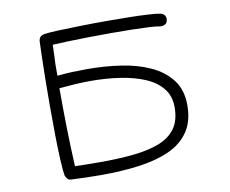

<svg xmlns="http://www.w3.org/2000/svg" viewBox="-82 -796 1163 969"><g transform="rotate(-10 500.0 -311.5)"><path d="M208 65Q195 65 187.5 55.5Q180 46 178 38Q174 16 171 -39.5Q168 -95 167 -170Q166 -245 166 -323Q166 -393 167 -458Q168 -523 169.5 -574Q171 -625 172 -652Q175 -675 198 -681Q222 -685 272.5 -687Q323 -689 388.5 -690.5Q454 -692 521 -692Q582 -692 638 -691Q694 -690 736 -687.5Q778 -685 797 -681Q811 -678 818 -667.5Q825 -657 822 -644Q821 -630 810 -623.5Q799 -617 785 -618Q767 -622 728.5 -624Q690 -626 639 -627Q588 -628 532 -628Q474 -628 416 -627Q358 -626 310.5 -624.5Q263 -623 234 -621Q233 -583 232 -562.5Q231 -542 230.5 -532Q230 -522 230 -515Q230 -508 230 -497Q230 -486 230 -463Q268 -467 306.5 -468.5Q345 -470 383 -470Q473 -470 556.5 -457.5Q640 -445 706 -414.5Q772 -384 811 -332.5Q850 -281 850 -203Q850 -121 813.5 -67.5Q777 -14 711 15.5Q645 45 556 57Q467 69 363 69Q326 69 287.5 68Q249 67 208 65ZM238 2Q272 3 304 3.5Q336 4 367 4Q459 4 535 -3.5Q611 -11 667.5 -32Q724 -53 754.5 -94.5Q785 -136 785 -204Q785 -261 754 -300Q723 -339 668.5 -362.5Q614 -386 542.5 -397Q471 -408 390 -408Q351 -408 310.5 -405.5Q270 -403 229 -399Q229 -286 231 -192Q233 -98 238 2Z"/></g></svg>

Font: Hachi Maru Pop
Style: Regular
Weight: 400
Designer: Nontynet
Foundry: Nontynet
Version: Version 1.300